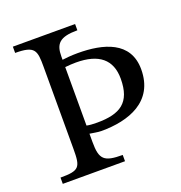

<svg xmlns="http://www.w3.org/2000/svg" viewBox="-121 -761 813 864"><g transform="rotate(-20 286.0 -328.5)"><path d="M133 -131C133 -43 125 -30 34 -30V0H332V-30C243 -30 224 -47 224 -131V-171C239 -169 262 -164 279 -164C410 -164 542 -209 542 -364C542 -498 420 -530 298 -530C264 -530 241 -527 224 -525V-541C224 -601 246 -627 332 -627V-657H34V-627C129 -627 133 -603 133 -525ZM276 -493C386 -493 441 -447 441 -356C441 -241 384 -206 274 -206C254 -206 237 -207 224 -210V-490C245 -492 259 -493 276 -493Z"/></g></svg>

Font: STIX Two Math
Style: Regular
Weight: 400
Designer: Ross Mills, John Hudson & Paul Hanslow, Tiro Typeworks Ltd; with portions MicroPress Inc., with additions and correction
Foundry: Tiro Typeworks Ltd
Version: Version 2.02 b142